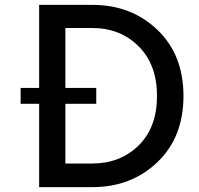

<svg xmlns="http://www.w3.org/2000/svg" viewBox="-20 -770 820 790"><path d="M359.9 -750Q520 -750 627.4 -647.5Q734.9 -544.9 734.9 -375Q734.9 -205.1 627.4 -102.5Q520 0 359.9 0H141.1V-342.8H64.9V-408.2H141.1V-750ZM358.9 -97.2Q475.1 -97.2 550.5 -171.6Q626 -246.1 626 -375Q626 -503.9 550.5 -579.3Q475.1 -654.8 358.9 -654.8H249V-408.2H376V-342.8H249V-97.2Z"/></svg>

Font: Oakes Grotesk
Style: Medium
Weight: 500
Designer: Samuel Oakes
Foundry: Samuel Oakes
Version: Version 1.0 | wf-rip DC20170320